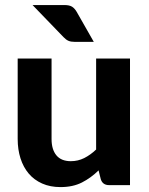

<svg xmlns="http://www.w3.org/2000/svg" viewBox="-20 -754 606 782"><path d="M52 0ZM190 -515.5V-188Q190 -145 209.8 -121.2Q229.5 -97.5 268.5 -97.5Q297.5 -97.5 323 -110.2Q348.5 -123 371.5 -145V-515.5H509.5V0H424.5Q398 0 390.5 -24L381.5 -60Q350.5 -29.5 313.8 -10.8Q277 8 226.5 8Q184.5 8 151.8 -6.5Q119 -21 97 -47Q75 -73 63.5 -109Q52 -145 52 -188V-515.5ZM241.5 -733.5Q263 -733.5 273.8 -726.5Q284.5 -719.5 292.5 -705.5L362 -583.5H284Q268.5 -583.5 258.8 -587.8Q249 -592 239 -602.5L112.5 -733.5Z"/></svg>

Font: Lato Heavy
Style: Regular
Weight: 800
Designer: Lukasz Dziedzic
Foundry: tyPoland Lukasz Dziedzic
Version: Version 2.007; 2014-02-27